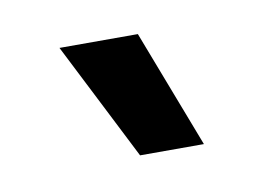

<svg xmlns="http://www.w3.org/2000/svg" viewBox="-34 -770 321 234"><g transform="rotate(-10 126.5 -653.0)"><path d="M124 -580H203L147 -726H50Z"/></g></svg>

Font: Fixel Display Medium
Style: Regular
Weight: 500
Designer: AlfaBravo + MacPaw
Foundry: Kyrylo Tkachov, Marchela Mozhyna, Serhii Makarenko, Maria Weinstein, Zakhar Kryvoshyya
Version: Version 1.211